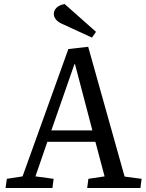

<svg xmlns="http://www.w3.org/2000/svg" viewBox="-20 -940 731 960"><path d="M460 -780.8 439.9 -752 288.1 -821.8Q269.5 -830.1 259.3 -843.3Q249 -856.4 249 -871.1Q249 -887.7 262.7 -901.4Q276.4 -915 303.2 -919.9ZM420.9 -706.1 603 -57.1 688 -45.9 682.1 0H416L421.9 -45.9L502.9 -58.1L457 -231H216.8L157.2 -58.1L248 -45.9L242.2 0H7.8L14.2 -45.9L92.8 -58.1L321.8 -694.8ZM236.8 -288.1H441.9L355 -619.1H352.1Z"/></svg>

Font: Literata Book
Style: Italic
Weight: 400
Italic angle: -3°
Designer: Latin by Veronika Burian and Jose Scaglione. Greek by Irene Vlachou. Cyrillic by Vera Evstafieva
Foundry: TypeTogether
Version: Version 1.003;PS 001.003;hotconv 1.0.88;makeotf.lib2.5.64775